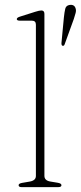

<svg xmlns="http://www.w3.org/2000/svg" viewBox="-20 -769 332 789"><path d="M162.5 -712V-46.5Q162.5 -27 187 -23L217 -18Q232.5 -15.5 232.5 -8Q232.5 0 219 0H69Q56.5 0 56.5 -8Q56.5 -15 71 -17.5L103 -23Q127.5 -27.5 127.5 -46V-667.5Q127.5 -684 111.5 -684H62.5Q49 -684 49 -690.5Q49 -696.5 61.5 -700.5L124.5 -720.5Q141.5 -726 150 -726Q162.5 -726 162.5 -712ZM242.5 -697Q245 -720.5 248.2 -733.2Q251.5 -746 265 -748.5Q286 -752 291 -733.5Q293.5 -725.5 290.5 -714.8Q287.5 -704 283.5 -691.5L245.5 -586.5Q243 -579.5 237 -581Q232.5 -582 232.5 -591.5Z"/></svg>

Font: Fraunces 9pt S000 Thin
Style: Regular
Weight: 100
Version: Version 1.000; ttfautohint (v1.8.3)